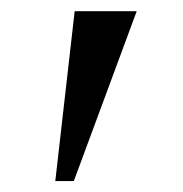

<svg xmlns="http://www.w3.org/2000/svg" viewBox="-20 -843 326 342"><path d="M223.5 -823 111.5 -520.5H78.5L113 -823Z"/></svg>

Font: Merriweather 120pt SemiBold
Style: Regular
Weight: 600
Version: Version 2.100